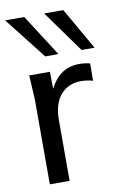

<svg xmlns="http://www.w3.org/2000/svg" viewBox="-89 -817 568 868"><g transform="rotate(-10 195.5 -382.5)"><path d="M374.5 -573.2 264.6 -765.1H176.8L314.9 -573.2ZM208.5 -573.2 85.4 -765.1H-2.4L147.9 -573.2ZM158.7 0V-278.8C158.7 -329.1 170.4 -367.7 193.8 -394.5C217.3 -421.4 248 -435.1 286.6 -435.1C304.2 -435.1 322.8 -432.6 341.8 -427.2L342.3 -506.8C327.1 -510.7 310.1 -512.7 291.5 -512.7C232.4 -512.7 188 -482.9 157.7 -422.9L156.7 -501H61.5L63 -478.5L65.9 -425.3C67.4 -404.8 67.9 -389.2 67.9 -377.9V0Z"/></g></svg>

Font: Ride
Style: Regular
Weight: 400
Version: Version 3.000